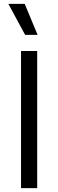

<svg xmlns="http://www.w3.org/2000/svg" viewBox="-20 -966 299 986"><path d="M107 -946 173 -787H109L23 -946ZM171 -704V0H88V-704Z"/></svg>

Font: Prodigy Sans
Style: Regular
Weight: 400
Designer: Wei Huang
Foundry: Wei Huang
Version: Version 1.003; ttfautohint (v1.8.3)